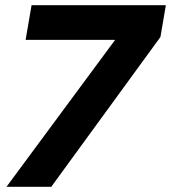

<svg xmlns="http://www.w3.org/2000/svg" viewBox="-20 -722 661 742"><path d="M600 -579 621 -702H102L79 -568H425L5 0H178Z"/></svg>

Font: Geom Bold
Style: Bold Italic
Weight: 700
Italic angle: -10°
Version: Version 1.102